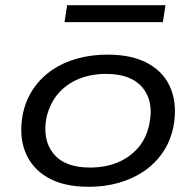

<svg xmlns="http://www.w3.org/2000/svg" viewBox="-20 -709 753 738"><path d="M321 9Q224 9 162.5 -27Q101 -63 76.5 -126.5Q52 -190 68 -272Q80 -327 109 -369Q138 -411 180.5 -440Q223 -469 277 -484Q331 -499 394 -499Q490 -499 552 -463.5Q614 -428 638 -364.5Q662 -301 646 -219Q634 -164 605 -122Q576 -80 533.5 -51Q491 -22 437 -6.5Q383 9 321 9ZM325 -65Q385 -65 432 -84.5Q479 -104 511 -141Q543 -178 554 -232Q572 -319 528 -372Q484 -425 388 -425Q330 -425 282.5 -405.5Q235 -386 203.5 -349Q172 -312 159 -259Q142 -172 185.5 -118.5Q229 -65 325 -65ZM228 -624 238 -689H616L606 -624Z"/></svg>

Font: Nunito Sans 10pt Expanded
Style: Italic
Weight: 400
Width: 7
Italic angle: -9°
Designer: Vernon Adams
Foundry: Vernon Adams
Version: Version 3.101;gftools[0.9.27]